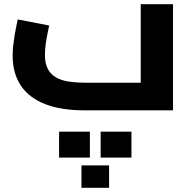

<svg xmlns="http://www.w3.org/2000/svg" viewBox="-20 -523 895 910"><path d="M366 261H497V367H366ZM260 101H406V224H260ZM457 101H603V224H457ZM380 0Q270 0 194 -29.5Q118 -59 79 -117Q40 -175 40 -260Q40 -284 43 -310Q46 -336 50 -360Q54 -384 58 -402.5Q62 -421 64 -431L213 -402Q210 -387 205 -363Q200 -339 196.5 -312.5Q193 -286 193 -262Q193 -223 206 -197.5Q219 -172 244 -157Q269 -142 305.5 -136.5Q342 -131 389 -131H647V-503H800V0Z"/></svg>

Font: Cairo Play ExtraBold
Style: Regular
Weight: 800
Version: Version 3.119